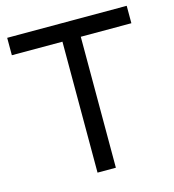

<svg xmlns="http://www.w3.org/2000/svg" viewBox="-107 -810 815 900"><g transform="rotate(-15 300.0 -360.0)"><path d="M255.5 0H344.5V-635.5H590V-720H10V-635.5H255.5Z"/></g></svg>

Font: Eudonet Medium
Style: Regular
Weight: 500
Designer: Mikhail Sharanda
Foundry: Mikhail Sharanda
Version: Version 4.503;Glyphs 3.1.2 (3151)